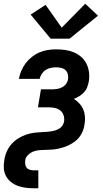

<svg xmlns="http://www.w3.org/2000/svg" viewBox="-29 -802 549 1027"><path d="M150 205Q128 205 106 202Q84 199 64.5 191.5Q45 184 29 171Q13 158 3 139.5Q-7 121 -8.5 99Q-10 77 -6 55Q-3 32 6.5 10Q16 -12 32 -30.5Q48 -49 69 -62Q90 -75 112.5 -82.5Q135 -90 158 -92.5Q181 -95 203 -96H204Q215 -96 225.5 -97Q236 -98 247.5 -100Q259 -102 269.5 -105.5Q280 -109 290 -115.5Q300 -122 306 -132Q312 -142 314 -153Q316 -170 311 -185.5Q306 -201 293.5 -211Q281 -221 264.5 -224.5Q248 -228 231 -228H174L190 -324H247Q261 -324 275 -326Q289 -328 302 -334.5Q315 -341 324 -353Q333 -365 335 -379Q337 -393 333.5 -406Q330 -419 320.5 -427.5Q311 -436 298 -439Q285 -442 271 -442Q257 -442 242.5 -439Q228 -436 215.5 -428Q203 -420 194.5 -407Q186 -394 183 -380H72Q76 -402 85 -423.5Q94 -445 108.5 -464Q123 -483 142 -498Q161 -513 182.5 -522Q204 -531 226.5 -534.5Q249 -538 271 -538Q296 -538 320.5 -534.5Q345 -531 366.5 -522Q388 -513 405.5 -497.5Q423 -482 433.5 -461Q444 -440 447 -415.5Q450 -391 446 -366Q443 -351 437.5 -336Q432 -321 420.5 -308.5Q409 -296 395 -287.5Q381 -279 366 -273Q382 -263 395.5 -248.5Q409 -234 416.5 -216Q424 -198 425.5 -177Q427 -156 423 -136Q421 -120 415 -104Q409 -88 399 -73.5Q389 -59 375 -48Q361 -37 346 -29Q331 -21 314.5 -15.5Q298 -10 282 -6.5Q266 -3 249.5 -2Q233 -1 217 -0.5Q201 0 184.5 1Q168 2 152 7.5Q136 13 122.5 25.5Q109 38 106 54Q105 65 106 76Q107 87 113 94.5Q119 102 129 105.5Q139 109 150 109H176V205ZM242 -595 135 -724 215 -776 301 -654 427 -782 495 -718 343 -595Z"/></svg>

Font: Iosevka Curly Oblique
Style: Bold
Weight: 700
Italic angle: -9°
Monospace: yes
Designer: Belleve Invis
Foundry: Belleve Invis
Version: Version 11.1.0; ttfautohint (v1.8.3)